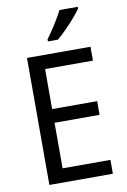

<svg xmlns="http://www.w3.org/2000/svg" viewBox="-101 -1003 703 1063"><g transform="rotate(-10 250.0 -472.0)"><path d="M445 0H88V-714H445V-636H176V-411H429V-334H176V-78H445ZM414 -934Q401 -915 376.5 -886.5Q352 -858 324 -830Q296 -802 274 -784H218V-796Q242 -828 268 -869Q294 -910 311 -944H414Z"/></g></svg>

Font: Noto Sans Sinhala UI SemiCondensed
Style: Regular
Weight: 400
Width: 4
Designer: Jelle Bosma - Monotype Design Team
Foundry: Monotype Imaging Inc.
Version: Version 2.006; ttfautohint (v1.8.4.7-5d5b)